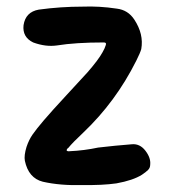

<svg xmlns="http://www.w3.org/2000/svg" viewBox="-20 -529 523 579"><path d="M378 -94Q402 -96 418.5 -74.5Q435 -53 433 -33Q433 -23 426.5 -16.5Q420 -10 408 -2Q381 15 331 24Q289 30 228 29Q162 31 109 19Q66 8 55 -44Q52 -60 60 -86Q67 -107 78 -123Q89 -139 112 -166Q135 -193 179.5 -241Q224 -289 244 -311Q277 -349 289 -371Q296 -383 299 -393Q302 -401 293 -401Q208 -401 152 -392Q118 -387 80 -401Q47 -417 51 -453Q57 -493 97 -500Q163 -509 229 -509Q279 -511 332 -503Q366 -499 385 -470Q414 -426 406 -381Q403 -370 391 -346Q329 -222 231 -129Q199 -99 186 -83Q181 -80 181 -75Q184 -72 190 -73Q234 -75 276 -84Q327 -90 378 -94Z"/></svg>

Font: LXGW WenKai & Jojoba
Style: Regular
Weight: 400
Designer: LXGW / Fontworks Inc.
Foundry: LXGW / Fontworks Inc.
Version: Version 1.501;January 22, 2025;FontCreator 15.0.0.2927 64-bi